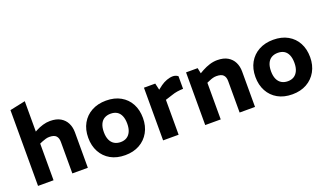

<svg xmlns="http://www.w3.org/2000/svg" viewBox="-73 -1259 2992 1757"><g transform="rotate(-20 1423.0 -380.5)"><path d="M63 0V-738L214 -770V-474L228 -482Q262 -500 297.5 -510.5Q333 -521 368 -521Q430 -521 469.5 -497.5Q509 -474 528.5 -434.5Q548 -395 548 -345V0H397V-307Q397 -345 378 -365.5Q359 -386 312 -386Q294 -386 277 -381Q260 -376 242 -369L214 -357V0Z M911 9Q829 9 769.5 -24.5Q710 -58 677.5 -118Q645 -178 645 -256Q645 -336 678.5 -395.5Q712 -455 772.5 -488Q833 -521 913 -521Q995 -521 1054.5 -487.5Q1114 -454 1146 -394.5Q1178 -335 1178 -256Q1178 -178 1144.5 -118Q1111 -58 1051 -24.5Q991 9 911 9ZM912 -118Q947 -118 972 -133.5Q997 -149 1011 -180Q1025 -211 1025 -256Q1025 -302 1011.5 -333Q998 -364 973 -379Q948 -394 912 -394Q877 -394 851 -379Q825 -364 811 -333Q797 -302 797 -256Q797 -211 811 -180Q825 -149 851 -133.5Q877 -118 912 -118Z M1281 0V-513H1391L1406 -448L1445 -478Q1473 -498 1504.5 -509.5Q1536 -521 1565 -521Q1577 -521 1589.5 -517Q1602 -513 1614 -504V-381Q1584 -380 1556.5 -376Q1529 -372 1495 -360L1432 -340V0Z M1691 0V-513H1804L1815 -459L1848 -478Q1885 -498 1922 -509.5Q1959 -521 1996 -521Q2058 -521 2097.5 -497.5Q2137 -474 2156.5 -434.5Q2176 -395 2176 -345V0H2026V-307Q2026 -345 2006.5 -365.5Q1987 -386 1940 -386Q1922 -386 1905 -381.5Q1888 -377 1870 -369L1842 -357V0Z M2539 9Q2457 9 2397.5 -24.5Q2338 -58 2305.5 -118Q2273 -178 2273 -256Q2273 -336 2306.5 -395.5Q2340 -455 2400.5 -488Q2461 -521 2541 -521Q2623 -521 2682.5 -487.5Q2742 -454 2774 -394.5Q2806 -335 2806 -256Q2806 -178 2772.5 -118Q2739 -58 2679 -24.5Q2619 9 2539 9ZM2540 -118Q2575 -118 2600 -133.5Q2625 -149 2639 -180Q2653 -211 2653 -256Q2653 -302 2639.5 -333Q2626 -364 2601 -379Q2576 -394 2540 -394Q2505 -394 2479 -379Q2453 -364 2439 -333Q2425 -302 2425 -256Q2425 -211 2439 -180Q2453 -149 2479 -133.5Q2505 -118 2540 -118Z"/></g></svg>

Font: REM SemiBold
Style: Regular
Weight: 600
Designer: Octavio Pardo
Foundry: Ashler Design
Version: Version 1.005;gftools[0.9.28]